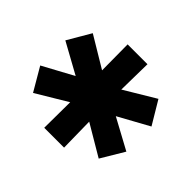

<svg xmlns="http://www.w3.org/2000/svg" viewBox="-104 -866 643 643"><g transform="rotate(45 217.0 -544.5)"><path d="M421 -604 372 -686 262 -620 264 -742H170L171 -620L61 -686L13 -604L122 -544L13 -485L61 -403L171 -469L170 -347H264L262 -468L372 -403L421 -485L312 -544Z"/></g></svg>

Font: Montserrat Lite
Style: Bold
Weight: 700
Designer: Julieta Ulanovsky
Foundry: Julieta Ulanovsky
Version: Version 7.200;PS 007.200;hotconv 1.0.88;makeotf.lib2.5.64775